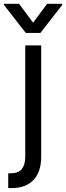

<svg xmlns="http://www.w3.org/2000/svg" viewBox="-56 -784 347 1009"><path d="M160.5 -545.5V39.8Q160.5 77.8 150.9 108.1Q141.3 138.5 121.8 160Q102.3 181.5 73 193Q43.7 204.5 4.3 204.5H-12.8V126.4H2.8Q41.2 126.4 58.9 103.9Q76.7 81.3 76.7 39.8V-545.5ZM117.9 -664.8 191.8 -764.2H271.3V-758.5L156.2 -610.8H79.5L-35.5 -758.5V-764.2H44Z"/></svg>

Font: Interop
Style: Regular
Weight: 400
Designer: Rasmus Andersson, Google, Jang Haemin
Foundry: jhaemin
Version: Version 1.008